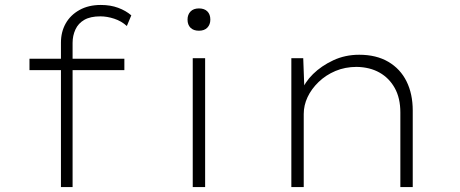

<svg xmlns="http://www.w3.org/2000/svg" viewBox="-20 -755 1855 775"><path d="M226 0V-583Q226 -626 245 -660Q264 -694 300.5 -714.5Q337 -735 387 -735Q426 -735 457 -723.5Q488 -712 510 -693L492 -650Q470 -670 441 -679.5Q412 -689 385 -689Q345 -689 320.5 -675Q296 -661 284.5 -636Q273 -611 273 -582V0H255Q247 0 240.5 0Q234 0 226 0ZM99 -472V-518H482V-472ZM758 0V-520H808V0ZM783 -631Q761 -631 749 -643Q737 -655 737 -676Q737 -696 749 -708.5Q761 -721 783 -721Q805 -721 817 -709Q829 -697 829 -676Q829 -656 817 -643.5Q805 -631 783 -631Z M1156 0V-520H1204L1209 -384L1197 -386Q1210 -423 1243.5 -456Q1277 -489 1325 -511.5Q1373 -534 1430 -534Q1499 -534 1547.5 -505.5Q1596 -477 1621 -426.5Q1646 -376 1646 -309V0H1596V-301Q1596 -359 1573.5 -399.5Q1551 -440 1512 -462Q1473 -484 1420 -485Q1373 -485 1334 -468.5Q1295 -452 1266 -424Q1237 -396 1221.5 -363Q1206 -330 1206 -295V0H1182Q1177 0 1171 0Q1165 0 1156 0Z"/></svg>

Font: Lexend Mega ExtraLight
Style: Regular
Weight: 250
Version: Version 1.007